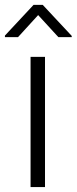

<svg xmlns="http://www.w3.org/2000/svg" viewBox="-42 -759 311 779"><path d="M140.6 0H82V-528.3H140.6ZM249 -613.3V-608.4H194.8L112.8 -697.8L31.2 -608.4H-22V-614.7L94.2 -739.3H131.3Z"/></svg>

Font: RobotoDraft Light
Style: Regular
Weight: 300
Version: Version 2.001151; 2014